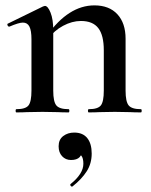

<svg xmlns="http://www.w3.org/2000/svg" viewBox="-20 -418 563 714"><path d="M310 -12Q344 -12 355 -26Q366 -40 366 -81V-231Q366 -287 345.5 -313.5Q325 -340 281 -340Q248 -340 214.5 -322Q181 -304 160 -274L155 -286Q235 -398 331 -398Q386 -398 416.5 -365Q447 -332 447 -274V-81Q447 -40 458.5 -26Q470 -12 504 -12Q507 -12 507 -6Q507 0 504 0Q479 0 464 -1L407 -2L350 -1Q335 0 310 0Q307 0 307 -6Q307 -12 310 -12ZM41 -12Q75 -12 86 -26Q97 -40 97 -81V-272Q97 -304 89.5 -319Q82 -334 65 -334Q50 -334 15 -319H14Q10 -319 8 -324Q6 -329 9 -330L140 -394Q146 -396 147 -396Q158 -396 168 -371Q178 -346 178 -306V-81Q178 -40 189.5 -26Q201 -12 235 -12Q238 -12 238 -6Q238 0 235 0Q210 0 195 -1L138 -2L80 -1Q66 0 41 0Q38 0 38 -6Q38 -12 41 -12ZM248 276Q244 276 242 272Q240 268 243 266Q290 228 290 191Q290 170 282.5 161Q275 152 261 149L285 134Q288 177 244 177Q224 177 211 163Q198 149 198 126Q198 101 215 88Q232 75 256 75Q288 75 304.5 95.5Q321 116 321 153Q321 190 302.5 219Q284 248 250 275Z"/></svg>

Font: Cormorant Infant SemiBold
Style: Regular
Weight: 600
Designer: Christian Thalmann (Catharsis Fonts)
Foundry: Catharsis Fonts
Version: Version 4.000